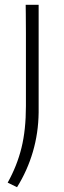

<svg xmlns="http://www.w3.org/2000/svg" viewBox="-20 -560 268 800"><path d="M12 201Q51 131 69.5 56Q88 -19 88 -118Q88 -120 88 -150.5Q88 -181 88 -226Q88 -271 88 -324Q88 -377 88 -423Q88 -469 87.5 -502Q87 -535 87 -540H141V-91Q140 -6 117 72.5Q94 151 51 220Z"/></svg>

Font: Encode Sans Wide
Style: ExtraLight
Weight: 200
Designer: Pablo Impallari, Andres Torresi
Foundry: Pablo Impallari, Andres Torresi
Version: Version 1.000; ttfautohint (v1.00) -l 8 -r 50 -G 200 -x 14 -